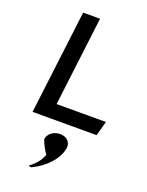

<svg xmlns="http://www.w3.org/2000/svg" viewBox="-182 -782 910 1186"><g transform="rotate(20 273.5 -189.0)"><path d="M238 210 237 214C222 257 187 290 158 311C165 312 169 313 177 315C266 273 334 198 343 126C347 92 324 65 286 61C280 60 274 60 268 61H267C230 64 197 89 193 124C205 157 223 189 238 210ZM191 -106 263 -693H152L68 -10H489L515 -106Z"/></g></svg>

Font: Bluebird
Style: LiExtObl
Weight: 300
Designer: Jasper
Foundry: Cannot Into Space Fonts
Version: Version 0.98